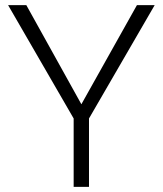

<svg xmlns="http://www.w3.org/2000/svg" viewBox="-20 -731 639 751"><path d="M298.3 -323.2 515.6 -710.9H585L328.1 -267.6V0H268.1V-267.6L11.7 -710.9H83Z"/></svg>

Font: Vazir Thin UI
Style: Thin-UI
Weight: 100
Designer: Saber Rastikerdar
Foundry: Saber Rastikerdar
Version: Version 30.0.0